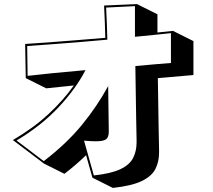

<svg xmlns="http://www.w3.org/2000/svg" viewBox="-20 -825 1040 939"><path d="M758 -79Q758 -34 740 1.5Q722 37 673 60.5Q624 84 532 94L432 44L401 -66Q377 -43 350.5 -20Q324 3 295 25L195 -25L43 -140Q144 -199 218 -268Q292 -337 341 -407L206 -393L106 -443L103 -610Q150 -613 213 -617.5Q276 -622 348.5 -628Q421 -634 495 -640Q494 -680 492.5 -719Q491 -758 489 -798L650 -805L750 -755V-666L826 -674L926 -624V-458L752 -443Q753 -378 754 -312Q755 -246 756 -188.5Q757 -131 758 -89ZM648 -139Q647 -182 646 -241.5Q645 -301 644 -368Q643 -435 642 -502Q700 -507 742.5 -511Q785 -515 816 -517V-663Q781 -659 736 -654.5Q691 -650 640 -645V-795L499 -788Q501 -753 502.5 -713Q504 -673 505 -631Q430 -624 356 -618Q282 -612 219 -607.5Q156 -603 113 -600L115 -454Q166 -460 241 -467.5Q316 -475 398 -482Q352 -392 267 -301Q182 -210 61 -138L194 -37Q306 -123 380.5 -214Q455 -305 509 -404L512 -184V-181Q512 -154 499 -144Q486 -134 448 -134Q426 -134 391 -137L439 33Q523 24 568.5 2.5Q614 -19 631 -52.5Q648 -86 648 -129Z"/></svg>

Font: Rampart One
Style: Regular
Weight: 400
Designer: Fontworks Inc.
Foundry: Fontworks Inc.
Version: Version 1.100